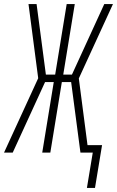

<svg xmlns="http://www.w3.org/2000/svg" viewBox="-35 -755 579 950"><path d="M395 175 424 0H363L317 -349H271L214 0H174L231 -349H188L28 0H-15L154 -368L106 -735H146L192 -386H238L295 -735H335L278 -386H321L481 -735H524L355 -367L398 -37H470L435 175Z"/></svg>

Font: Iosevka Curly Extralight
Style: Italic
Weight: 200
Italic angle: -9°
Monospace: yes
Designer: Belleve Invis
Foundry: Belleve Invis
Version: Version 22.1.2; ttfautohint (v1.8.4)